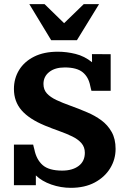

<svg xmlns="http://www.w3.org/2000/svg" viewBox="-20 -903 625 936"><path d="M325.2 12.7Q276.4 12.7 230.2 -3.4Q184.1 -19.5 154.8 -47.9V0Q137.2 0 113.3 0Q89.4 0 70.6 0Q51.8 0 47.9 0V-198.2H141.6Q143.1 -191.9 144.5 -186Q146 -180.2 147.5 -174.8Q157.2 -125.5 187.7 -98.4Q218.3 -71.3 283.2 -71.3Q333 -71.3 363.3 -94Q393.6 -116.7 393.6 -158.2Q393.6 -186 377 -205.1Q360.4 -224.1 332.3 -237.8Q304.2 -251.5 269.8 -263.7Q235.4 -275.9 199.7 -290.5Q122.6 -322.3 85.2 -365.2Q47.9 -408.2 47.9 -469.2Q47.9 -520.5 73.2 -561.8Q98.6 -603 146.5 -627Q194.3 -650.9 261.7 -650.9Q305.2 -650.9 348.4 -640.1Q391.6 -629.4 428.7 -599.6Q428.7 -612.8 428.5 -626Q428.2 -639.2 428.2 -639.2Q432.1 -639.2 448 -639.2Q463.9 -639.2 483.9 -638.9Q503.9 -638.7 519.5 -638.7V-460.4H425.8Q423.8 -466.8 422.6 -472.7Q421.4 -478.5 419.9 -484.4Q411.6 -527.8 382.8 -551Q354 -574.2 295.4 -574.2Q248 -574.2 220 -552Q191.9 -529.8 191.9 -493.7Q191.9 -465.8 208.7 -447.5Q225.6 -429.2 255.1 -415.3Q284.7 -401.4 323.2 -387.7Q361.8 -374 404.8 -355.5Q442.4 -339.8 473.9 -316.7Q505.4 -293.5 524.4 -259.5Q543.5 -225.6 543.5 -177.2Q543.5 -126 517.1 -82.8Q490.7 -39.6 441.9 -13.4Q393.1 12.7 325.2 12.7ZM229.5 -707 123 -882.8H197.3L292.5 -790L388.2 -882.8H462.9L355 -707Z"/></svg>

Font: Kameron
Style: Bold
Weight: 700
Designer: Vernon Adams
Foundry: Vernon Adams
Version: Version 1.100